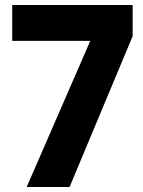

<svg xmlns="http://www.w3.org/2000/svg" viewBox="-20 -750 575 770"><path d="M87 0 342 -586H29V-730H512V-605L259 0Z"/></svg>

Font: Parkinsans Light
Style: Bold
Weight: 700
Version: Version 1.000